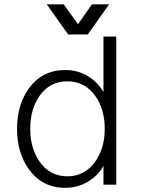

<svg xmlns="http://www.w3.org/2000/svg" viewBox="-20 -858 665 896"><path d="M522.5 -687.5H462.9V-428.7Q432.6 -478.5 387.7 -503.9Q341.8 -531.2 284.2 -531.2Q177.7 -531.2 115.2 -446.3Q59.6 -369.1 59.6 -255.9Q59.6 -144.5 115.2 -67.4Q177.7 18.6 284.2 18.6Q341.8 18.6 389.6 -9.8Q436.5 -37.1 462.9 -84V3.9H522.5ZM293.9 -478.5Q376 -478.5 424.8 -410.2Q468.8 -347.7 468.8 -256.8Q468.8 -167 424.8 -104.5Q376 -35.2 293.9 -35.2Q211.9 -35.2 164.1 -104.5Q121.1 -167 121.1 -256.8Q121.1 -347.7 164.1 -410.2Q211.9 -478.5 293.9 -478.5ZM277.3 -837.9H198.2L297.9 -697.3H389.6L489.3 -837.9H409.2L343.8 -745.1Z"/></svg>

Font: Dotum
Style: Regular
Weight: 400
Version: Version 2.21